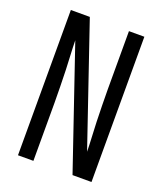

<svg xmlns="http://www.w3.org/2000/svg" viewBox="-136 -824 772 913"><g transform="rotate(20 250.0 -367.5)"><path d="M64 0V-735H160Q212 -583 263.5 -431.5Q315 -280 367 -128Q367 -138 366.5 -147Q366 -156 366 -165L361 -276Q360 -317 359 -358.5Q358 -400 358 -441V-735H436V0H340L133 -607Q133 -597 133.5 -588Q134 -579 134 -570L139 -459Q140 -418 141 -376.5Q142 -335 142 -294V0Z"/></g></svg>

Font: Zed Sans
Style: Regular
Weight: 400
Designer: Belleve Invis
Foundry: Belleve Invis
Version: Version 1.0.0; ttfautohint (v1.8.4)